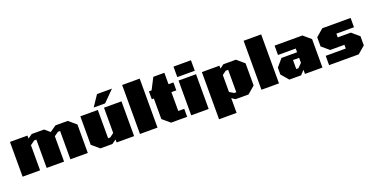

<svg xmlns="http://www.w3.org/2000/svg" viewBox="-26 -1633 5297 2715"><g transform="rotate(-20 2623.0 -275.5)"><path d="M44 0V-523H307V-478L371 -523H557L634 -457L728 -523H914L1025 -428V0H763V-426H731L668 -382V0H406V-426H374L307 -378V0Z M1323 -575 1432 -738H1657L1495 -575ZM1214 0 1103 -95V-523H1366V-97H1398L1459 -143V-523H1722V0H1459V-45L1395 0Z M1810 0V-737H2074V0Z M2278 0 2166 -95V-404H2135V-523H2175L2264 -695H2430V-523H2504V-404H2430V-120H2520V0Z M2581 -575V-733H2844V-575ZM2581 0V-523H2844V0Z M2932 187V-523H3196V-480L3255 -523H3444L3555 -428V-95L3444 0H3248L3196 -35V187ZM3260 -89H3292V-426H3255L3196 -382V-128Z M3638 0V-737H3902V0Z M4058 0 3963 -111V-215L4058 -326H4293V-382H4026V-523H4445L4556 -428V0H4293V-62L4235 0ZM4201 -107H4233L4293 -167V-242H4201Z M4656 0V-140H4958V-196H4744L4633 -290V-428L4744 -523H5170V-383H4905V-327H5102L5213 -232V-95L5102 0Z"/></g></svg>

Font: Tomorrow ExtraBold
Style: Regular
Weight: 800
Designer: Tony de Marco, Monica Rizzolli
Foundry: Just in Type
Version: Version 2.002